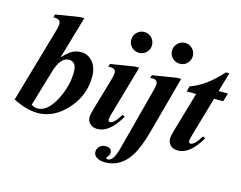

<svg xmlns="http://www.w3.org/2000/svg" viewBox="-119 -879 1610 1281"><g transform="rotate(15 686.5 -238.0)"><path d="M469.2 -312.5Q469.2 -183.1 380.1 -84.2Q291 14.6 178.7 14.6Q105 14.6 8.8 -32.7L157.7 -549.3Q167 -582 167 -596.7Q167 -631.3 116.2 -629.4L122.1 -650.4L288.6 -677.2H317.4L231.9 -383.8Q264.6 -418 282.7 -430.2Q316.9 -453.1 356 -453.1Q403.3 -453.1 435.1 -417Q469.2 -378.4 469.2 -312.5ZM343.3 -311.5Q343.3 -382.8 290.5 -382.8Q232.4 -382.8 201.2 -276.9L127.9 -28.8Q149.4 -14.6 172.4 -14.6Q239.7 -14.6 293.9 -119.6Q343.3 -216.3 343.3 -311.5Z M800.3 -619.6Q800.3 -589.8 779.5 -569.1Q758.8 -548.3 729 -548.3Q699.2 -548.3 678 -569.1Q656.7 -589.8 656.7 -619.6Q656.7 -649.4 678 -670.7Q699.2 -691.9 729 -691.9Q758.8 -691.9 779.5 -670.7Q800.3 -649.4 800.3 -619.6ZM756.8 -453.1 655.8 -101.1Q649.4 -79.1 649.4 -67.9Q649.4 -51.8 662.6 -51.8Q689 -51.8 731 -120.1L748 -111.8Q675.3 14.6 591.3 14.6Q557.6 14.6 538.6 -5.9Q522 -23.9 522 -49.8Q522 -68.4 533.7 -107.9L597.2 -325.2Q607.4 -359.9 607.4 -376.5Q607.4 -406.7 569.3 -406.7Q562 -406.7 555.7 -404.8L561.5 -426.3L728 -453.1Z M1082 -619.6Q1082 -589.8 1061.3 -569.1Q1040.5 -548.3 1010.7 -548.3Q980.5 -548.3 959.5 -569.1Q938.5 -589.8 938.5 -619.6Q938.5 -649.4 959.7 -670.7Q981 -691.9 1010.7 -691.9Q1040.5 -691.9 1061.3 -670.7Q1082 -649.4 1082 -619.6ZM1046.4 -453.1 941.4 -65.4Q908.7 55.2 871.1 114.3Q806.2 216.3 698.7 216.3Q663.1 216.3 641.1 201.9Q619.1 187.5 619.1 163.6Q619.1 140.6 637.2 125Q654.3 110.8 676.8 110.8Q719.2 110.8 719.2 147Q719.2 158.7 709.5 170.9Q699.7 183.1 699.7 183.6Q699.7 192.4 712.4 192.4Q750 192.4 773.9 102.1L886.7 -325.2Q896 -360.8 896 -377Q896 -406.7 858.4 -406.7Q851.6 -406.7 845.2 -404.8L851.1 -426.3L1017.6 -453.1Z M1373 -439.5 1356 -381.8H1292.5L1211.4 -101.1Q1205.1 -79.1 1205.1 -67.9Q1205.1 -51.8 1218.3 -51.8Q1244.6 -51.8 1286.6 -120.1L1303.7 -111.8Q1231 14.6 1147 14.6Q1113.3 14.6 1094.2 -5.9Q1077.6 -23.9 1077.6 -49.8Q1077.6 -67.9 1089.4 -107.9L1168.9 -381.8H1104L1113.3 -419.4Q1221.2 -456.5 1323.2 -572.3H1347.2L1308.6 -439.5Z"/></g></svg>

Font: Dai Banna SIL Book
Style: BoldOblique
Weight: 700
Italic angle: -11°
Designer: Victor Gaultney
Foundry: SIL International
Version: Version 2.000